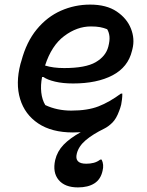

<svg xmlns="http://www.w3.org/2000/svg" viewBox="-20 -565 640 835"><path d="M220 131Q229 93 256.5 64.5Q284 36 331 10Q315 11 297 11Q205 11 146.5 -28Q88 -67 67.5 -134.5Q47 -202 69 -287L73 -300Q95 -383 140 -437.5Q185 -492 245 -518.5Q305 -545 372 -545Q443 -545 487.5 -515Q532 -485 549.5 -440.5Q567 -396 556 -352L554 -344Q537 -273 469.5 -237.5Q402 -202 298 -202Q253 -202 219.5 -210Q186 -218 169 -230H163Q156 -195 159.5 -163Q163 -131 177 -108Q228 -84 290 -84Q361 -84 408.5 -102.5Q456 -121 506 -158H512Q512 -144 510.5 -132.5Q509 -121 507 -110Q503 -94 498 -82Q486 -49 469 -32Q452 -15 434 -6Q383 19 352.5 45Q322 71 314 103Q303 147 355 147Q373 147 388 143Q403 139 416 129H422Q433 151 426 178Q418 215 390.5 232.5Q363 250 319 250Q262 250 235 217.5Q208 185 220 131ZM375 -450Q315 -450 259.5 -408.5Q204 -367 176 -280Q211 -269 259 -269Q352 -269 396 -294.5Q440 -320 451 -362Q458 -389 456 -407Q454 -425 446 -438Q431 -444 415 -447Q399 -450 375 -450Z"/></svg>

Font: Recursive Sn Csl St Med
Style: Italic
Weight: 500
Italic angle: -15°
Version: Version 1.079;hotconv 1.0.112;makeotfexe 2.5.65598; ttfautoh